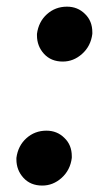

<svg xmlns="http://www.w3.org/2000/svg" viewBox="-20 -562 338 591"><path d="M173.3 -372.5Q137.1 -372.5 115.4 -396.3Q93.8 -420.1 93.8 -453.1V-457.7Q98.7 -495 124.3 -518.1Q150.2 -541.5 186.1 -541.5Q219.1 -541.5 241.5 -519.2Q264.2 -497.5 264.2 -462.7V-457.7Q259.6 -420.1 232.6 -396Q206.3 -372.5 173.3 -372.5ZM110.1 9.2Q73.9 9.2 52.2 -14.6Q30.5 -38.4 30.5 -71.4V-76Q35.5 -113.3 61.1 -136.4Q87 -159.8 122.9 -159.8Q155.9 -159.8 178.3 -137.4Q201 -115.8 201 -81V-76Q196.4 -38.4 169.4 -14.2Q143.1 9.2 110.1 9.2Z"/></svg>

Font: Linik Sans
Style: Bold Italic
Weight: 700
Italic angle: 9°
Designer: Fonts by Rasmus Andersson / Changes by Cristiano Sobral with parts from Marc Monis
Foundry: rsms
Version: Version 3.020; ttfautohint (v1.6)